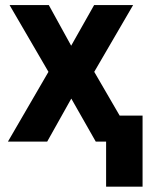

<svg xmlns="http://www.w3.org/2000/svg" viewBox="-20 -548 582 743"><path d="M168.9 -528.3 255.4 -371.1 344.2 -528.3H495.1L344.7 -270L501.5 0H350.6L255.9 -166.5L162.6 0H10.7L167.5 -270L17.1 -528.3ZM531.7 -100.6V174.3H390.6V-100.6Z"/></svg>

Font: RobotoDEMO
Style: Regular
Weight: 400
Designer: Christian Robertson
Foundry: Google
Version: Version 2.136